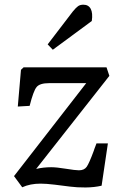

<svg xmlns="http://www.w3.org/2000/svg" viewBox="-20 -795 514 822"><path d="M292 -746.1Q305.2 -762.2 314.2 -768.6Q323.2 -774.9 336.9 -774.9Q358.9 -774.9 368.4 -757.1Q377.9 -739.3 373 -705.1L206.1 -582L184.1 -605ZM81.1 -506.8H436L448.2 -470.2L134.8 -71.8Q166 -79.1 199.2 -79.1Q221.7 -79.1 262.2 -72.5Q302.7 -65.9 317.9 -65.9Q340.8 -65.9 351.3 -81.1Q361.8 -96.2 381.3 -148.9Q383.3 -155.8 384.8 -159.4Q386.2 -163.1 388.7 -169.4Q391.1 -175.8 393.1 -181.2H441.9L415 0Q383.8 7.3 346.4 7.6Q309.1 7.8 279.8 3.9Q250.5 0 213.9 -4.4Q177.2 -8.8 153.8 -8.8Q108.9 -8.8 75.2 6.8L40 -41L349.1 -439H189.9Q150.4 -439 136.7 -422.4Q123 -405.8 106.9 -341.8L56.2 -338.9L69.8 -496.1Z"/></svg>

Font: Literata Book
Style: Italic
Weight: 400
Italic angle: -3°
Designer: Latin by Veronika Burian and Jose Scaglione. Greek by Irene Vlachou. Cyrillic by Vera Evstafieva
Foundry: TypeTogether
Version: Version 1.003;PS 001.003;hotconv 1.0.88;makeotf.lib2.5.64775